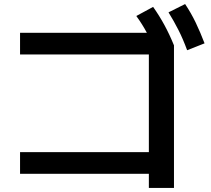

<svg xmlns="http://www.w3.org/2000/svg" viewBox="-20 -875 1040 948"><path d="M715 53V-17H79V-124H715V-606H79V-713H801L839 -651V53ZM753 -612Q729 -668 706 -711.5Q683 -755 653 -796L736 -841Q767 -797 792 -751Q817 -705 839 -651ZM904 -627Q883 -684 860.5 -728Q838 -772 812 -814L894 -855Q924 -810 946.5 -763Q969 -716 990 -661Z"/></svg>

Font: M PLUS 2 Thin SemiBold
Style: Regular
Weight: 600
Version: Version 1.001